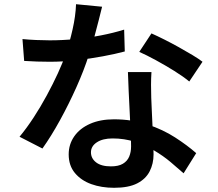

<svg xmlns="http://www.w3.org/2000/svg" viewBox="-20 -834 1040 914"><path d="M87 -648Q118 -645 153 -643.5Q188 -642 217 -642Q277 -642 339 -648Q401 -654 460.5 -665.5Q520 -677 571 -693L574 -589Q529 -577 470 -566Q411 -555 346 -547.5Q281 -540 217 -540Q188 -540 157 -541Q126 -542 95 -544ZM466 -802Q460 -777 450 -738Q440 -699 428.5 -656Q417 -613 403 -572Q380 -500 344 -419.5Q308 -339 266 -262.5Q224 -186 182 -127L73 -183Q107 -224 140 -274.5Q173 -325 202.5 -379.5Q232 -434 255.5 -485Q279 -536 293 -578Q311 -630 325.5 -694Q340 -758 342 -814ZM701 -491Q699 -460 699 -430.5Q699 -401 700 -369Q701 -346 702.5 -310Q704 -274 706 -234Q708 -194 709.5 -157.5Q711 -121 711 -99Q711 -55 692.5 -18.5Q674 18 633 39Q592 60 523 60Q463 60 414.5 42.5Q366 25 336.5 -10.5Q307 -46 307 -99Q307 -147 333.5 -185Q360 -223 408.5 -244.5Q457 -266 522 -266Q609 -266 682.5 -241.5Q756 -217 814 -179.5Q872 -142 914 -105L854 -9Q826 -34 791.5 -63Q757 -92 714 -117.5Q671 -143 621.5 -159Q572 -175 516 -175Q469 -175 441 -156.5Q413 -138 413 -109Q413 -80 437.5 -61Q462 -42 508 -42Q544 -42 565 -54.5Q586 -67 595 -88.5Q604 -110 604 -137Q604 -161 602 -204Q600 -247 597.5 -298.5Q595 -350 592.5 -401Q590 -452 589 -491ZM881 -446Q852 -470 809.5 -496.5Q767 -523 722 -547.5Q677 -572 643 -587L701 -675Q728 -663 762 -646Q796 -629 831 -609.5Q866 -590 896 -572Q926 -554 944 -540Z"/></svg>

Font: Noto Sans TC SemiBold
Style: Regular
Weight: 600
Designer: Ryoko NISHIZUKA  (kana, bopomofo & ideographs); Paul D. Hunt (Latin, Greek & Cyrillic); Sandoll Communications , Soo-you
Foundry: Adobe
Version: Version 2.004-H2;hotconv 1.0.118;makeotfexe 2.5.65603